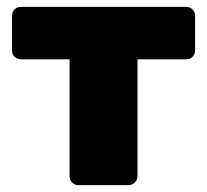

<svg xmlns="http://www.w3.org/2000/svg" viewBox="-20 -540 604 560"><path d="M209 0Q198 0 190.5 -7.5Q183 -15 183 -26V-367H41Q30 -367 22.5 -374.5Q15 -382 15 -393V-494Q15 -505 22.5 -512.5Q30 -520 41 -520H523Q534 -520 541.5 -512.5Q549 -505 549 -494V-393Q549 -382 541.5 -374.5Q534 -367 523 -367H381V-26Q381 -15 373 -7.5Q365 0 355 0Z"/></svg>

Font: Rubik ExtraBold
Style: Regular
Weight: 800
Designer: Hubert and Fischer
Foundry: Hubert and Fischer
Version: Version 2.300;gftools[0.9.30]